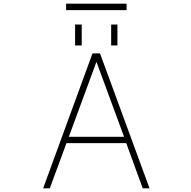

<svg xmlns="http://www.w3.org/2000/svg" viewBox="-20 -1023 1040 1045"><path d="M667 -244.1H341.8L251 2H214.8L483.4 -732.4H524.4L793.9 2H756.8ZM339.8 -967.8V-1002.9H668.9V-967.8ZM388.7 -775.4V-889.6H424.8V-775.4ZM585 -775.4V-889.6H619.1V-775.4ZM504.9 -686.5 354.5 -278.3H655.3Z"/></svg>

Font: GenEi Gothic M ExtraLight
Style: Regular
Weight: 200
Designer: o_tamon (Modified); [Source Han Sans]
Ryoko NISHIZUKA  (kana & ideographs); Paul D. Hunt (Latin, Greek & Cyrillic); Wenl
Version: Version 1.1a;Original Version 1.004